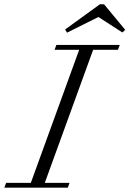

<svg xmlns="http://www.w3.org/2000/svg" viewBox="-68 -872 602 892"><path d="M513.7 -733.4 500.5 -721.2 389.2 -793 243.2 -720.2 234.4 -734.9 396 -852.1H415.5ZM-47.9 0 -39.6 -22.5H75.2L299.8 -640.6H185.5L193.8 -663.1H488.3L480 -640.6H364.7L140.1 -22.5H254.9L247.1 0Z"/></svg>

Font: Elstob Light
Style: Italic
Weight: 300
Italic angle: -20°
Designer: Peter S. Baker
Version: Version 1.015